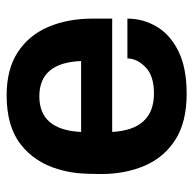

<svg xmlns="http://www.w3.org/2000/svg" viewBox="-22 -562 596 593"><g transform="rotate(-90 276.5 -265.0)"><path d="M284 13Q197 13 142.5 -21.5Q88 -56 62 -116Q36 -176 36 -252Q36 -296 39 -325Q42 -354 51 -384Q72 -456 127.5 -499.5Q183 -543 279 -543Q360 -543 412.5 -508.5Q465 -474 490.5 -414Q516 -354 516 -278V-217H166Q173 -88 285 -88Q340 -88 366.5 -114.5Q393 -141 393 -170H516Q516 -122 491.5 -80Q467 -38 415.5 -12.5Q364 13 284 13ZM385 -313Q380 -442 276 -442Q172 -442 166 -313Z"/></g></svg>

Font: Tanohe Sans SemiBold
Style: Regular
Weight: 600
Designer: Village Type and Design LLC & Cristiano Sobral
Foundry: Cooper Hewitt Smithsonian Design Museum
Version: Version 1.00;September 29, 2021;FontCreator 13.0.0.2655 64-b